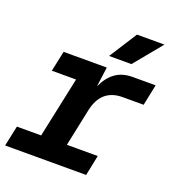

<svg xmlns="http://www.w3.org/2000/svg" viewBox="-134 -847 869 953"><g transform="rotate(20 300.0 -370.5)"><path d="M0 0 23 -108H151L219 -428H91L114 -536H342L328 -432Q352 -484 388.5 -510Q425 -536 479 -536H600L577 -425H466Q355 -425 329 -308L287 -108H450L428 0ZM333 -594 427 -741H572L451 -594Z"/></g></svg>

Font: Geist Mono
Style: Bold Italic
Weight: 700
Italic angle: -12°
Monospace: yes
Designer: Basement.studio, Andrés Briganti, Mateo Zaragoza
Foundry: Basement.studio, Vercel, Andrés Briganti, Guido Ferreyra, Mateo Zaragoza
Version: Version 1.500; ttfautohint (v1.8.4.7-5d5b)